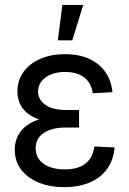

<svg xmlns="http://www.w3.org/2000/svg" viewBox="-20 -755 528 786"><path d="M243.7 11.2Q185.5 11.2 139.6 -7.1Q93.8 -25.4 67.1 -59.8Q40.5 -94.2 40.5 -142.1Q40.5 -174.3 53.7 -200Q66.9 -225.6 92.8 -243.7Q118.7 -261.7 156.7 -271.2Q194.8 -280.8 245.1 -280.8H303.7V-232.9H247.6Q211.4 -232.9 183.8 -223.1Q156.2 -213.4 141.1 -194.6Q126 -175.8 126 -147.9Q126 -107.9 158.4 -84.7Q190.9 -61.5 246.1 -61.5Q282.7 -61.5 308.1 -72.5Q333.5 -83.5 347.9 -104.2Q362.3 -125 366.2 -155.3L449.2 -151.4Q444.3 -97.2 416.7 -61Q389.2 -24.9 344.7 -6.8Q300.3 11.2 243.7 11.2ZM251 -250.5Q201.2 -250.5 163.3 -259.5Q125.5 -268.6 100.8 -285.2Q76.2 -301.8 63.7 -325.9Q51.3 -350.1 51.3 -380.4Q51.3 -425.8 75.9 -460.2Q100.6 -494.6 144.5 -513.9Q188.5 -533.2 246.6 -533.2Q304.2 -533.2 345.7 -513.9Q387.2 -494.6 411.4 -460Q435.5 -425.3 440.4 -377.9L359.4 -373Q355.5 -412.6 326.4 -436.5Q297.4 -460.4 246.6 -460.4Q196.3 -460.4 166 -437.5Q135.7 -414.6 135.7 -379.9Q135.7 -348.6 164.6 -326.7Q193.4 -304.7 253.4 -304.7H303.7V-250.5ZM216.8 -589.8 235.4 -734.9H320.8L275.9 -589.8Z"/></svg>

Font: Inter 28pt
Style: Regular
Weight: 400
Designer: Rasmus Andersson
Foundry: rsms
Version: Version 4.001;git-66647c0bb